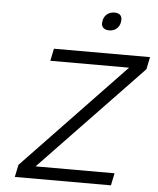

<svg xmlns="http://www.w3.org/2000/svg" viewBox="-59 -931 806 981"><g transform="rotate(5 344.5 -440.5)"><path d="M689 -670H196L183 -607H587L67 -63L54 0H547L560 -63H155L676 -607ZM431 -833C425 -806 438 -788 469 -788C499 -788 519 -806 525 -833V-835C531 -863 519 -881 489 -881C458 -881 437 -863 431 -835Z"/></g></svg>

Font: LT Wave Mono Light
Style: Italic
Weight: 300
Designer: Daniel Lyons
Version: Version 2.5 (Glyphs App)